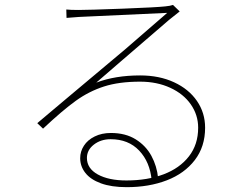

<svg xmlns="http://www.w3.org/2000/svg" viewBox="-20 -734 1017 782"><path d="M299.8 -693.4Q339.8 -693.4 479.5 -698.7Q619.1 -704.1 653.3 -708Q673.8 -710 684.6 -713.9L711.9 -687.5Q680.7 -663.1 668.9 -653.3Q571.3 -569.3 472.7 -484.4L372.1 -397.5Q449.2 -426.8 550.8 -426.8Q628.9 -426.8 689 -398.9Q749 -371.1 782.2 -322.8Q815.4 -274.4 815.4 -213.9Q815.4 -136.7 773.4 -82Q731.4 -27.3 659.2 0.5Q586.9 28.3 496.1 28.3Q433.6 28.3 391.1 12.7Q348.6 -2.9 327.6 -29.8Q306.6 -56.6 306.6 -89.8Q306.6 -117.2 321.8 -140.6Q336.9 -164.1 365.7 -178.2Q394.5 -192.4 431.6 -192.4Q491.2 -192.4 532.7 -166.5Q574.2 -140.6 596.7 -99.1Q619.1 -57.6 624 -8.8L597.7 0Q590.8 -74.2 546.9 -120.6Q502.9 -167 430.7 -167Q390.6 -167 362.3 -145Q334 -123 334 -90.8Q334 -47.9 378.4 -23.4Q422.9 1 495.1 1Q580.1 1 646 -23.9Q711.9 -48.8 749.5 -97.2Q787.1 -145.5 787.1 -213.9Q787.1 -265.6 757.3 -308.6Q727.5 -351.6 673.3 -376.5Q619.1 -401.4 550.8 -401.4Q464.8 -401.4 403.8 -381.8Q342.8 -362.3 289.1 -323.7Q235.4 -285.2 155.3 -210L131.8 -232.4Q190.4 -282.2 249 -331.1Q335.9 -403.3 413.1 -468.8L492.2 -535.2Q577.1 -608.4 661.1 -681.6Q481.4 -673.8 301.8 -665Q276.4 -663.1 251 -661.1L250 -695.3Q266.6 -693.4 299.8 -693.4Z"/></svg>

Font: Min Sans VF VF
Style: Regular
Weight: 400
Designer: Jinseong-Kim, NotoSansCJK, Nunito
Foundry: Jinseong-Kim
Version: Version 1.420;Glyphs 3.1.2 (3151)